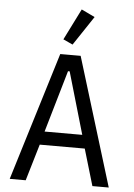

<svg xmlns="http://www.w3.org/2000/svg" viewBox="-62 -995 724 1041"><g transform="rotate(5 300.0 -474.5)"><path d="M307 -755 255 -779 340 -949 413 -914ZM481 0 422 -199H177L118 0H31L245 -698H356L570 0ZM304 -609H295L197 -272H402Z"/></g></svg>

Font: PlemolJP35 Console
Style: Regular
Weight: 400
Version: v2.0.3; ttfautohint (v1.8.4.7-5d5b-dirty) -l 6 -r 45 -G 200 